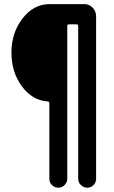

<svg xmlns="http://www.w3.org/2000/svg" viewBox="-20 -750 540 910"><path d="M204.1 -269.5Q132.8 -274.4 83.5 -341.3Q34.2 -408.2 34.2 -500Q34.2 -594.7 86.9 -662.6Q139.6 -730.5 213.9 -730.5H379.9Q403.3 -730.5 419.4 -713.4Q435.5 -696.3 435.5 -672.9V97.7Q435.5 114.3 423.3 127Q411.1 139.6 394 139.6Q377 139.6 363.8 127.4Q350.6 115.2 350.6 97.7V-626Q350.6 -634.8 342.8 -634.8H306.6Q298.8 -634.8 298.8 -626V97.7Q298.8 114.3 286.1 127Q273.4 139.6 256.3 139.6Q239.3 139.6 226.6 127.4Q213.9 115.2 213.9 97.7V-260.7Q213.9 -269.5 204.1 -269.5Z"/></svg>

Font: Rounded Mgen+ 2m medium
Style: Regular
Weight: 500
Designer: [Source Han Sans]
Ryoko NISHIZUKA  (kana & ideographs); Paul D. Hunt (Latin, Greek & Cyrillic); Wenlong ZHANG  (bopomofo
Version: Version 1.059.20150602